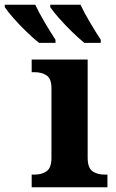

<svg xmlns="http://www.w3.org/2000/svg" viewBox="-116 -786 488 806"><path d="M17 0V-53H29Q59 -53 79.5 -67Q100 -81 100 -124V-416Q100 -456 79.5 -469.5Q59 -483 29 -483H17V-536H252V-124Q252 -81 272.5 -67Q293 -53 323 -53H335V0ZM238 -606Q216 -624 186.5 -652.5Q157 -681 131.5 -710Q106 -739 95 -756V-766H222Q238 -732 262 -691.5Q286 -651 307 -619V-606ZM48 -606Q25 -624 -4.5 -652.5Q-34 -681 -59.5 -710Q-85 -739 -96 -756V-766H32Q48 -732 72 -691.5Q96 -651 117 -619V-606Z"/></svg>

Font: Noto Serif
Style: Bold
Weight: 700
Designer: Monotype Design Team
Foundry: Monotype Imaging Inc.
Version: Version 2.014